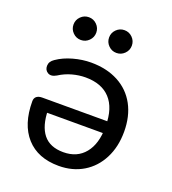

<svg xmlns="http://www.w3.org/2000/svg" viewBox="-129 -790 805 897"><g transform="rotate(20 273.5 -341.5)"><path d="M45.4 -232.6Q45.4 -248 55.2 -256.2Q65.1 -264.4 83.7 -264.4H424.4V-205.5H108.7L128.3 -219.7Q129.6 -140.4 162.6 -99.3Q195.7 -58.2 262.3 -58.2Q331 -58.2 369.2 -105.4Q407.4 -152.5 407.4 -235.1V-241.7Q407.4 -330.1 364.8 -376.2Q322.2 -422.3 242 -422.3Q209.5 -422.3 175.8 -413.1Q142.2 -403.9 112.5 -384.8Q87.6 -370.2 70.3 -380.3Q53 -390.5 53.5 -412.2Q54.1 -433.9 76 -448.2Q109.3 -471.4 154.5 -483.9Q199.6 -496.4 242.5 -496.4Q320.4 -496.4 378.1 -465.8Q435.8 -435.1 466.6 -378.4Q497.4 -321.6 497.4 -245Q497.4 -169.6 467.7 -111.8Q438 -54 385.3 -22.4Q332.5 9.3 263.8 9.3Q159.9 9.3 102.6 -54.4Q45.4 -118.1 45.4 -232.6ZM103.7 -635.5Q103.7 -658.8 120.3 -675.3Q137 -691.9 160.3 -691.9Q183.6 -691.9 200.2 -675.3Q216.8 -658.6 216.8 -635.3Q216.8 -612 200.1 -595.4Q183.5 -578.8 160.2 -578.8Q136.8 -578.8 120.3 -595.5Q103.7 -612.1 103.7 -635.5ZM280.6 -635.5Q280.6 -658.8 297.2 -675.3Q313.9 -691.9 337.2 -691.9Q360.5 -691.9 377.1 -675.3Q393.7 -658.6 393.7 -635.3Q393.7 -612 377 -595.4Q360.4 -578.8 337.1 -578.8Q313.7 -578.8 297.2 -595.5Q280.6 -612.1 280.6 -635.5Z"/></g></svg>

Font: SN Pro Thin
Style: Regular
Weight: 200
Designer: Tobias Whetton
Foundry: Supernotes
Version: Version 1.003;Glyphs 3.3 (3324)